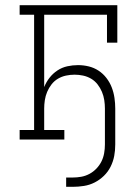

<svg xmlns="http://www.w3.org/2000/svg" viewBox="-20 -540 540 743"><path d="M236 183V147H261Q278 147 294.5 144Q311 141 326 133Q341 125 353 112.5Q365 100 372.5 85Q380 70 383 53Q386 36 386 19V-120Q386 -136 383.5 -152.5Q381 -169 374.5 -184.5Q368 -200 357.5 -213.5Q347 -227 332.5 -235.5Q318 -244 301.5 -247.5Q285 -251 269 -251Q252 -251 235.5 -247.5Q219 -244 204.5 -235.5Q190 -227 179.5 -213.5Q169 -200 162.5 -184.5Q156 -169 153.5 -152.5Q151 -136 151 -120V-37H229V0H56V-37H112V-483H56V-520H434V-375H394V-483H151V-203Q159 -223 172 -239.5Q185 -256 202.5 -267.5Q220 -279 240.5 -283.5Q261 -288 282 -288Q303 -288 323.5 -283Q344 -278 361.5 -266.5Q379 -255 392 -238Q405 -221 412.5 -201.5Q420 -182 423 -161Q426 -140 426 -120V19Q426 42 422 63.5Q418 85 408 105Q398 125 382 140.5Q366 156 346.5 166Q327 176 305 179.5Q283 183 261 183Z"/></svg>

Font: Iosevka Curly Slab Extralight
Style: Regular
Weight: 200
Monospace: yes
Designer: Belleve Invis
Foundry: Belleve Invis
Version: Version 22.1.2; ttfautohint (v1.8.4)